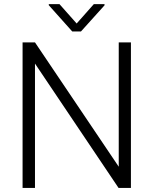

<svg xmlns="http://www.w3.org/2000/svg" viewBox="-20 -918 750 938"><path d="M619.6 -710.9V0H559.1L150.9 -607.4V0H90.3V-710.9H150.9L560.1 -103.5V-710.9ZM270.5 -897.9 354.5 -803.2 438.5 -897.9H490.7V-892.1L375.5 -764.2H333L218.3 -892.6V-897.9Z"/></svg>

Font: Vazirmatn UI FD ExtraLight
Style: Regular
Weight: 200
Designer: Saber Rastikerdar
Foundry: Saber Rastikerdar
Version: Version 33.003